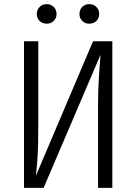

<svg xmlns="http://www.w3.org/2000/svg" viewBox="-20 -903 655 923"><path d="M95.4 0V-704.6H164.1V-313.3Q164.1 -254.4 163.1 -211.3Q162.1 -168.2 159.5 -132.3Q156.9 -96.4 152.8 -58.5L427.2 -704.6H520V0H451.3V-393.8Q451.3 -467.7 455.4 -532.1Q459.5 -596.4 463.1 -639.5L189.7 0ZM205.1 -789.2Q184.1 -789.2 170.5 -802.3Q156.9 -815.4 156.9 -835.4Q156.9 -856.4 170.5 -869.7Q184.1 -883.1 205.1 -883.1Q224.6 -883.1 238.2 -869.7Q251.8 -856.4 251.8 -835.4Q251.8 -815.4 238.2 -802.3Q224.6 -789.2 205.1 -789.2ZM408.7 -789.2Q388.7 -789.2 375.4 -802.3Q362.1 -815.4 362.1 -835.4Q362.1 -856.4 375.4 -869.7Q388.7 -883.1 408.7 -883.1Q429.7 -883.1 443.3 -869.7Q456.9 -856.4 456.9 -835.4Q456.9 -815.4 443.3 -802.3Q429.7 -789.2 408.7 -789.2Z"/></svg>

Font: Fira Code Light
Style: Regular
Weight: 300
Monospace: yes
Designer: Carrois Corporate, Edenspiekermann AG, Nikita Prokopov
Foundry: Carrois Corporate, Edenspiekermann AG, Nikita Prokopov
Version: Version 6.000; ttfautohint (v1.8.2) -l 8 -r 50 -G 200 -x 14 